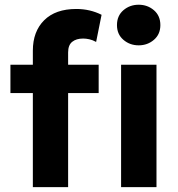

<svg xmlns="http://www.w3.org/2000/svg" viewBox="-20 -772 736 792"><path d="M115.5 0V-563Q115.5 -642 162.2 -688.5Q209 -735 294.5 -735Q323 -735 349 -729Q375 -723 399 -711L376.5 -599Q362 -607 348.5 -610Q335 -613 323 -613Q294.5 -613 277.8 -599.5Q261 -586 261 -555.5V-505H387V-388H261V0ZM23 -388V-505H130V-388ZM479.5 0V-505H625.5V0ZM552 -585Q515.5 -585 489 -607.8Q462.5 -630.5 462.5 -668.5Q462.5 -707 489 -729.8Q515.5 -752.5 552 -752.5Q588.5 -752.5 615 -729.8Q641.5 -707 641.5 -668.5Q641.5 -630.5 615 -607.8Q588.5 -585 552 -585Z"/></svg>

Font: Geologica Cursive SemiBold
Style: Regular
Weight: 600
Designer: Sindre Bremnes, Frode Helland
Foundry: Monokrom Skriftforlag AS
Version: Version 1.010;gftools[0.9.28]